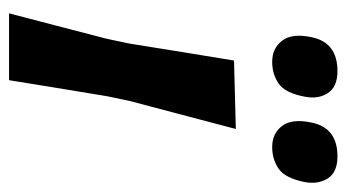

<svg xmlns="http://www.w3.org/2000/svg" viewBox="-191 -576 767 425"><g transform="rotate(90 192.5 -363.5)"><path d="M9.5 0Q23.5 -54 36.8 -104.5Q50 -155 66 -217L76.5 -267Q88 -339 96.5 -391.2Q105 -443.5 114 -498L265.5 -502Q251 -447.5 237 -393.8Q223 -340 203.5 -267L193 -217Q183 -155.5 174.5 -104.8Q166 -54 157.5 0ZM305.5 -582.5Q275 -582.5 258.5 -604.8Q242 -627 251.5 -670.5Q263.5 -727 326 -727Q361 -727 374.8 -705.8Q388.5 -684.5 383 -654.5Q374.5 -611.5 353.8 -597Q333 -582.5 305.5 -582.5ZM117 -582.5Q86.5 -582.5 69.8 -604.8Q53 -627 62.5 -670.5Q74.5 -727 137.5 -727Q172 -727 186 -705.8Q200 -684.5 194 -654.5Q186 -611.5 165.2 -597Q144.5 -582.5 117 -582.5Z"/></g></svg>

Font: Commissioner Loud SemiBold
Style: Italic
Weight: 600
Italic angle: -12°
Designer: Kostas Bartsokas
Foundry: Kostas Bartsokas
Version: Version 1.000; ttfautohint (v1.8.3)